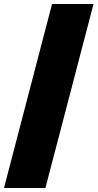

<svg xmlns="http://www.w3.org/2000/svg" viewBox="-20 -828 492 968"><path d="M0 120 242.5 -808H451.5L209 120Z"/></svg>

Font: Encode Sans Black
Style: Regular
Weight: 900
Designer: Multiple Designers
Foundry: Impallari Type
Version: Version 3.002; ttfautohint (v1.8.3) -l 8 -r 50 -G 200 -x 14 